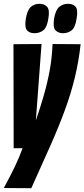

<svg xmlns="http://www.w3.org/2000/svg" viewBox="-34 -781 445 1012"><path d="M243 -549 391 -548Q381 -457 360.5 -372.5Q340 -288 307.5 -199.5Q275 -111 230.5 -11Q186 89 131 211L-14 210Q22 144 45.5 94.5Q69 45 85 0H38L37 -548L185 -549L155 -146Q179 -216 197.5 -280.5Q216 -345 228 -410Q240 -475 243 -549ZM298 -606Q274 -606 259 -621Q244 -636 251 -682Q259 -729 278.5 -745Q298 -761 324 -761Q351 -761 364.5 -745.5Q378 -730 370 -684Q363 -637 344 -621.5Q325 -606 298 -606ZM148 -606Q122 -606 108.5 -621Q95 -636 102 -682Q110 -729 129 -745Q148 -761 174 -761Q199 -761 214 -745.5Q229 -730 221 -684Q214 -637 194.5 -621.5Q175 -606 148 -606Z"/></svg>

Font: Georama ExtraCondensed ExtraBold
Style: Italic
Weight: 800
Width: 2
Italic angle: -9°
Designer: Jean-Baptiste Levee
Foundry: Production Type
Version: Version 1.000